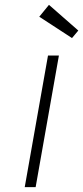

<svg xmlns="http://www.w3.org/2000/svg" viewBox="-20 -772 343 792"><path d="M223 -543 127 0H82L178 -543ZM142 -703 182 -752 303 -646 277 -615Z"/></svg>

Font: Fz Poppins ExtLt
Style: Italic
Weight: 200
Italic angle: -10°
Designer: Ninad Kale (Devanagari), Jonny Pinhorn (Latin)
Foundry: Indian Type Foundry
Version: Vit hóa bi Vntype.Com & FontZin.Com